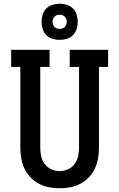

<svg xmlns="http://www.w3.org/2000/svg" viewBox="-20 -1002 640 1030"><path d="M300 8Q271 8 242.5 2.5Q214 -3 188.5 -16.5Q163 -30 143 -51Q123 -72 111 -98Q99 -124 94 -152.5Q89 -181 89 -210V-643H40V-735H246V-643H196V-210Q196 -187 201 -164Q206 -141 219.5 -122.5Q233 -104 255 -94Q277 -84 300 -84Q323 -84 345 -94Q367 -104 380.5 -122.5Q394 -141 399 -164Q404 -187 404 -210V-643H354V-735H560V-643H511V-210Q511 -181 506 -152.5Q501 -124 489 -98Q477 -72 457 -51Q437 -30 411.5 -16.5Q386 -3 357.5 2.5Q329 8 300 8ZM300 -788Q280 -788 261 -794Q242 -800 228.5 -813.5Q215 -827 209 -846Q203 -865 203 -885Q203 -905 209 -924Q215 -943 228.5 -956.5Q242 -970 261 -976Q280 -982 300 -982Q320 -982 339 -976Q358 -970 371.5 -956.5Q385 -943 391 -924Q397 -905 397 -885Q397 -865 391 -846Q385 -827 371.5 -813.5Q358 -800 339 -794Q320 -788 300 -788ZM300 -847Q308 -847 315 -849.5Q322 -852 327.5 -857.5Q333 -863 335.5 -870Q338 -877 338 -885Q338 -893 335.5 -900Q333 -907 327.5 -912.5Q322 -918 315 -920.5Q308 -923 300 -923Q292 -923 285 -920.5Q278 -918 272.5 -912.5Q267 -907 264.5 -900Q262 -893 262 -885Q262 -877 264.5 -870Q267 -863 272.5 -857.5Q278 -852 285 -849.5Q292 -847 300 -847Z"/></svg>

Font: Iosevka Etoile Semibold
Style: Regular
Weight: 600
Designer: Belleve Invis
Foundry: Belleve Invis
Version: Version 22.1.2; ttfautohint (v1.8.4)